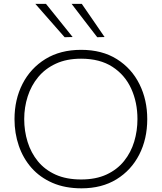

<svg xmlns="http://www.w3.org/2000/svg" viewBox="-20 -990 858 1019"><path d="M412.5 9.5Q325 9.5 258.5 -19.5Q192 -48.5 147.2 -99.2Q102.5 -150 79.8 -216.5Q57 -283 57 -357.5Q57 -461.5 99.5 -544.8Q142 -628 221.2 -676.8Q300.5 -725.5 410.5 -725.5Q522 -725.5 600.5 -676Q679 -626.5 720.2 -543.2Q761.5 -460 761.5 -358Q761.5 -252.5 719 -169.5Q676.5 -86.5 598.5 -38.5Q520.5 9.5 412.5 9.5ZM410.5 -37.5Q489 -37.5 545.5 -63.8Q602 -90 638.5 -135.5Q675 -181 692.2 -238.2Q709.5 -295.5 709.5 -358Q709.5 -447 676.2 -519.8Q643 -592.5 576.5 -635.5Q510 -678.5 410.5 -678.5Q333.5 -678.5 276.8 -652.2Q220 -626 182.8 -581Q145.5 -536 127 -478.2Q108.5 -420.5 108.5 -358Q108.5 -294.5 126.5 -236.8Q144.5 -179 181.2 -134Q218 -89 275 -63.2Q332 -37.5 410.5 -37.5ZM323 -792.5Q284.5 -836 246 -880Q207.5 -924 167.5 -969.5H224Q259 -926.5 294.5 -882Q330 -837.5 365.5 -793.5ZM496 -792.5Q462 -836 428.5 -880Q395 -924 360 -969.5H414Q444 -926.5 474 -882.5Q504 -838.5 535 -793.5Z"/></svg>

Font: Heraclito ExtraLight
Style: Regular
Weight: 200
Designer: Kostas Bartsokas (font) & Cristiano Sobral (main changes)
Foundry: Kostas Bartsokas (font) & Cristiano Sobral (main changes)
Version: Version 1.00;July 8, 2020;FontCreator 13.0.0.2655 64-bit